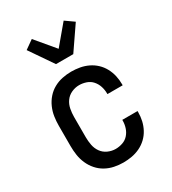

<svg xmlns="http://www.w3.org/2000/svg" viewBox="-189 -873 878 981"><g transform="rotate(-30 250.0 -382.5)"><path d="M247 8Q220 8 193.5 2.5Q167 -3 143.5 -16Q120 -29 102 -49.5Q84 -70 73 -95Q62 -120 58 -146.5Q54 -173 54 -200V-320Q54 -347 58 -373.5Q62 -400 73 -425Q84 -450 102 -470.5Q120 -491 143.5 -504Q167 -517 193.5 -522.5Q220 -528 247 -528Q272 -528 297 -523.5Q322 -519 345 -508Q368 -497 386.5 -479.5Q405 -462 417 -439.5Q429 -417 434.5 -392.5Q440 -368 440 -342V-336H350V-340Q350 -361 343.5 -381.5Q337 -402 323 -418Q309 -434 288.5 -441Q268 -448 247 -448Q224 -448 202 -438Q180 -428 166.5 -409Q153 -390 148.5 -366.5Q144 -343 144 -320V-200Q144 -177 148.5 -153.5Q153 -130 166.5 -111Q180 -92 202 -82Q224 -72 247 -72Q268 -72 288.5 -79Q309 -86 323 -102Q337 -118 343.5 -138.5Q350 -159 350 -180V-184H440V-178Q440 -152 434.5 -127.5Q429 -103 417 -80.5Q405 -58 386.5 -40.5Q368 -23 345 -12Q322 -1 297 3.5Q272 8 247 8ZM199 -600 105 -737 156 -773 250 -661 344 -773 395 -737 301 -600Z"/></g></svg>

Font: Iosevka Fixed Medium
Style: Regular
Weight: 500
Monospace: yes
Designer: Belleve Invis
Foundry: Belleve Invis
Version: Version 32.3.0